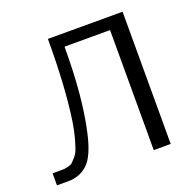

<svg xmlns="http://www.w3.org/2000/svg" viewBox="-123 -820 957 947"><g transform="rotate(-20 355.5 -347.0)"><path d="M19 0V-63H57Q74 -63 80 -63.5Q86 -64 101.5 -67.5Q117 -71 124.5 -78Q132 -85 145 -100Q158 -115 165.5 -136Q173 -157 182 -190Q191 -223 198 -266Q224 -438 224 -694H616V0H527V-630H288Q288 -365 248 -190Q223 -78 181 -39Q139 0 80 0Z"/></g></svg>

Font: CMU Sans Serif
Style: Medium
Weight: 500
Version: Version 0.7.0